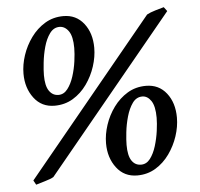

<svg xmlns="http://www.w3.org/2000/svg" viewBox="-47 -653 749 719"><g transform="rotate(-5 327.0 -293.5)"><path d="M321.8 -475.1Q321.8 -441.4 310.3 -405.8Q298.8 -370.1 277.1 -339.6Q255.4 -309.1 224.6 -290.5Q193.8 -272 155.3 -272Q106.4 -272 77.9 -309.8Q49.3 -347.7 49.3 -401.4Q49.3 -435.1 61 -470.5Q72.8 -505.9 94.7 -536.1Q116.7 -566.4 147.5 -585Q178.2 -603.5 216.8 -603.5Q264.6 -603.5 293.2 -567.1Q321.8 -530.8 321.8 -475.1ZM606 -588.4 127 -6.3Q116.7 0 94.7 6.3Q72.8 12.7 60.5 16.6L51.3 0L529.8 -582Q542 -588.9 561.8 -594.7Q581.5 -600.6 594.2 -604ZM607.4 -188Q607.4 -153.8 595.7 -118.4Q584 -83 562.3 -52.5Q540.5 -22 509.8 -3.4Q479 15.1 440.9 15.1Q392.1 15.1 363.3 -22.7Q334.5 -60.5 334.5 -114.7Q334.5 -148.4 346.2 -183.8Q357.9 -219.2 379.9 -249.3Q401.9 -279.3 432.6 -297.9Q463.4 -316.4 502 -316.4Q550.3 -316.4 578.9 -280Q607.4 -243.7 607.4 -188ZM247.1 -481Q247.1 -524.4 233.2 -544.4Q219.2 -564.5 198.7 -564.5Q176.8 -564.5 162.1 -544.4Q147.5 -524.4 139.4 -495.1Q131.3 -465.8 128.2 -436.5Q125 -407.2 125 -389.2Q125 -349.1 138.2 -330.1Q151.4 -311 173.3 -311Q193.4 -311 207.5 -329.3Q221.7 -347.7 230.5 -375.2Q239.3 -402.8 243.2 -431.6Q247.1 -460.4 247.1 -481ZM531.7 -193.8Q531.7 -237.3 518.1 -257.6Q504.4 -277.8 484.9 -277.8Q462.4 -277.8 448 -257.6Q433.6 -237.3 425.3 -208Q417 -178.7 413.8 -149.4Q410.6 -120.1 410.6 -102.1Q410.6 -62 423.3 -43Q436 -23.9 458.5 -23.9Q479 -23.9 492.9 -42.2Q506.8 -60.5 515.4 -88.4Q523.9 -116.2 527.8 -144.8Q531.7 -173.3 531.7 -193.8Z"/></g></svg>

Font: Gentium Book Plus
Style: Italic
Weight: 400
Italic angle: -8°
Designer: Victor Gaultney, Annie Olsen, Iska Routamaa, Becca Hirsbrunner
Foundry: SIL International
Version: Version 6.101